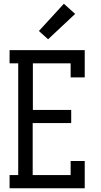

<svg xmlns="http://www.w3.org/2000/svg" viewBox="-20 -1002 540 1022"><path d="M31 0V-70H77V-665H31V-735H431V-590H356V-665H155V-417H359V-347H154V-70H356V-145H431V0ZM236 -793 187 -837 320 -982 380 -928Z"/></svg>

Font: Iosevka Gothic
Style: Regular
Weight: 400
Monospace: yes
Designer: Belleve Invis
Foundry: Belleve Invis
Version: Version 15.5.1; ttfautohint (v1.8.4)